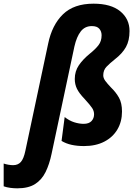

<svg xmlns="http://www.w3.org/2000/svg" viewBox="-148 -785 732 1045"><path d="M-54 240Q-72 240 -91.5 237.5Q-111 235 -128 229V105Q-117 109 -102.5 111.5Q-88 114 -77 114Q-50 114 -34.5 96.5Q-19 79 -10 36L114 -547Q135 -649 194.5 -707Q254 -765 361 -765Q456 -765 506.5 -723.5Q557 -682 557 -616Q557 -564 537.5 -529Q518 -494 478 -463Q449 -440 431.5 -421.5Q414 -403 414 -375Q414 -360 425 -345Q436 -330 456 -309Q483 -283 499.5 -253.5Q516 -224 516 -178Q516 -123 491 -80.5Q466 -38 419.5 -14Q373 10 309 10Q273 10 242.5 3.5Q212 -3 187 -18L204 -148Q229 -128 256 -119.5Q283 -111 307 -111Q336 -111 350 -126Q364 -141 364 -163Q364 -181 353.5 -197Q343 -213 312 -247Q283 -277 271 -301.5Q259 -326 259 -355Q259 -397 281 -429.5Q303 -462 341 -493Q371 -517 388 -539Q405 -561 405 -593Q405 -614 392.5 -628.5Q380 -643 352 -643Q314 -643 291.5 -614Q269 -585 257 -532L133 51Q121 109 100 151.5Q79 194 42.5 217Q6 240 -54 240Z"/></svg>

Font: Noto Sans Condensed ExtraBold
Style: Italic
Weight: 800
Width: 3
Italic angle: -12°
Designer: Monotype Design Team
Foundry: Monotype Imaging Inc.
Version: Version 2.013; ttfautohint (v1.8.4.7-5d5b)